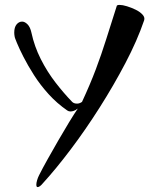

<svg xmlns="http://www.w3.org/2000/svg" viewBox="-20 -567 608 782"><path d="M133 195Q128 195 128 185Q128 178 131 167.5Q134 157 139 147Q153 119 174 81.5Q195 44 217.5 5Q240 -34 261 -68.5Q282 -103 297 -125Q288 -118 280.5 -115.5Q273 -113 267 -113Q260 -113 254 -117Q212 -146 178 -183.5Q144 -221 118.5 -261Q93 -301 75.5 -335.5Q58 -370 49 -392Q40 -414 40 -416Q39 -421 38.5 -425.5Q38 -430 38 -434Q38 -456 47.5 -467.5Q57 -479 70 -479Q81 -479 92 -468Q103 -457 108 -434Q120 -378 146 -326.5Q172 -275 206 -231Q240 -187 274 -152Q281 -145 294 -145Q304 -145 314 -152Q347 -223 370 -284Q393 -345 412.5 -407Q432 -469 455 -541Q455 -547 467 -547Q479 -547 497 -541.5Q515 -536 532.5 -527.5Q550 -519 560.5 -507.5Q571 -496 567 -484Q539 -402 491 -310.5Q443 -219 385.5 -128.5Q328 -38 268 41.5Q208 121 155 179Q142 195 133 195Z"/></svg>

Font: Grechen Fuemen
Style: Regular
Weight: 400
Designer: Robert E. Leuschke
Foundry: Robert E. Leuschke
Version: Version 1.010; ttfautohint (v1.8.3)